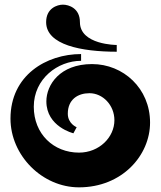

<svg xmlns="http://www.w3.org/2000/svg" viewBox="-20 -775 689 824"><path d="M323 -680C323 -582 481 -582 481 -582V-553C330 -553 178 -582 178 -680C178 -740 226 -755 250 -755C275 -755 323 -740 323 -680ZM375 -500C237 -500 179 -411 179 -340C179 -231 295 -203 295 -203L309 -229C309 -229 271 -244 271 -287C271 -348 314 -375 364 -375C421 -375 471 -324 471 -259C471 -186 406 -120 319 -120C210 -120 125 -200 125 -317C125 -437 228 -514 328 -514V-543C179 -543 25 -452 25 -266C25 -108 161 29 319 29C504 29 624 -108 624 -249C624 -396 509 -500 375 -500Z"/></svg>

Font: Ouroboros
Style: Regular
Weight: 400
Designer: Ariel Martín Pérez
Foundry: Velvetyne Type Foundry
Version: Version 2.001;hotconv 1.0.109;makeotfexe 2.5.65596